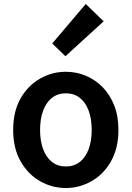

<svg xmlns="http://www.w3.org/2000/svg" viewBox="-20 -929 660 963"><path d="M310 14Q241 14 180.5 -20.5Q120 -55 83 -120.5Q46 -186 46 -277Q46 -370 83 -435Q120 -500 180.5 -534.5Q241 -569 310 -569Q362 -569 409.5 -549.5Q457 -530 494 -492.5Q531 -455 552.5 -401Q574 -347 574 -277Q574 -186 537 -120.5Q500 -55 439.5 -20.5Q379 14 310 14ZM310 -94Q351 -94 380 -116.5Q409 -139 424.5 -180.5Q440 -222 440 -277Q440 -333 424.5 -374.5Q409 -416 380 -438.5Q351 -461 310 -461Q270 -461 241 -438.5Q212 -416 196.5 -374.5Q181 -333 181 -277Q181 -222 196.5 -180.5Q212 -139 241 -116.5Q270 -94 310 -94ZM308 -647 242 -711 410 -909 500 -822Z"/></svg>

Font: Noto Sans KR SemiBold
Style: Regular
Weight: 600
Designer: Ryoko NISHIZUKA  (kana, bopomofo & ideographs); Paul D. Hunt (Latin, Greek & Cyrillic); Sandoll Communications , Soo-you
Foundry: Adobe
Version: Version 2.004-H2;hotconv 1.0.118;makeotfexe 2.5.65603